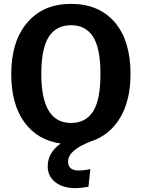

<svg xmlns="http://www.w3.org/2000/svg" viewBox="-20 -728 731 990"><path d="M449 1Q331 46 331 105Q331 151 385 151Q414 151 446 144L436 235Q399 242 368 242Q305 242 265.5 211.5Q226 181 226 130Q226 59 293 12Q173 -5 105.5 -98Q38 -191 38 -346Q38 -515 120.5 -611.5Q203 -708 346 -708Q490 -708 571.5 -613.5Q653 -519 653 -346Q653 -211 599.5 -121Q546 -31 449 1ZM193 -346Q193 -94 346 -94Q422 -94 460 -153.5Q498 -213 498 -346Q498 -479 460 -538.5Q422 -598 346 -598Q270 -598 231.5 -538Q193 -478 193 -346Z"/></svg>

Font: Fira Sans SemiBold
Style: Regular
Weight: 600
Designer: bBox Type GmbH & Carrois Corporate GbR & Edenspiekermann AG
Foundry: bBox Type GmbH & Carrois Corporate GbR & Edenspiekermann AG
Version: Version 4.301;PS 004.301;hotconv 1.0.88;makeotf.lib2.5.64775